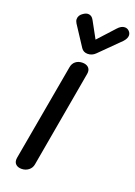

<svg xmlns="http://www.w3.org/2000/svg" viewBox="-184 -1066 808 1146"><g transform="rotate(20 220.0 -492.5)"><path d="M61 -32Q61 -39 62 -43L171 -657Q175 -682 192.5 -696Q210 -710 236 -710Q258 -710 271.5 -699Q285 -688 285 -668Q285 -661 284 -657L176 -43Q172 -19 153 -4.5Q134 10 109 10Q87 10 74 -1Q61 -12 61 -32ZM204 -791 121 -918Q113 -931 113 -943Q113 -968 138 -984Q154 -995 168 -995Q191 -995 204 -970L261 -866L356 -970Q378 -995 401 -995Q416 -995 427 -985Q440 -973 440 -957Q440 -938 421 -917L294 -791Q273 -770 245 -770Q218 -770 204 -791Z"/></g></svg>

Font: Kodchasan SemiBold
Style: Italic
Weight: 600
Italic angle: -10°
Version: Version 1.000; ttfautohint (v1.6)